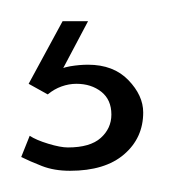

<svg xmlns="http://www.w3.org/2000/svg" viewBox="-20 -20 178 181"><path d="M46 141Q31 141 19.5 136.5Q8 132 0 128L8 108Q14 112 25.5 115.5Q37 119 44 119Q65 119 75 110Q85 101 85 88Q85 74 75.5 66.5Q66 59 52 59Q45 59 38 61.5Q31 64 25 69L7 59L39 0H63L36 51L30 49Q37 44 46 42.5Q55 41 63 41Q87 41 101 55.5Q115 70 115 86Q115 110 97 125.5Q79 141 46 141Z"/></svg>

Font: Alumni Sans Thin Light
Style: Regular
Weight: 300
Version: Version 1.018